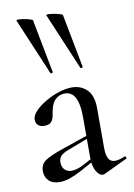

<svg xmlns="http://www.w3.org/2000/svg" viewBox="-84 -785 590 847"><g transform="rotate(-10 211.0 -361.5)"><path d="M291 -474 184 -727Q182 -731 192 -731Q202 -731 217 -728.5Q232 -726 243.5 -722.5Q255 -719 256 -716L302 -476Q303 -474 297.5 -472.5Q292 -471 291 -474ZM157 -474 50 -727Q48 -731 58 -731Q68 -731 83 -728.5Q98 -726 109.5 -722.5Q121 -719 122 -716L168 -476Q169 -474 163.5 -472.5Q158 -471 157 -474ZM316 6Q312 8 307 8Q292 8 278.5 -14.5Q265 -37 265 -79V-255Q265 -299 257.5 -325Q250 -351 236.5 -362.5Q223 -374 205 -374Q183 -374 168 -363Q153 -352 145.5 -333.5Q138 -315 135 -293Q133 -274 123.5 -261.5Q114 -249 91 -249Q73 -249 63 -258Q53 -267 53 -283Q53 -302 72 -321.5Q91 -341 120 -358Q149 -375 180.5 -385Q212 -395 239 -395Q279 -395 306 -368.5Q333 -342 333 -285V-108Q333 -75 342 -59Q351 -43 371 -43Q388 -43 415 -54Q419 -56 421.5 -50.5Q424 -45 419 -43ZM115 7Q83 7 66 -10Q49 -27 49 -53Q49 -84 73 -100Q97 -116 150 -134L275 -177L278 -165L176 -126Q152 -117 142 -106Q132 -95 132 -78Q132 -57 144 -45Q156 -33 175 -33Q185 -33 196 -36Q207 -39 219 -44L295 -84L296 -70L210 -23Q181 -8 158.5 -0.5Q136 7 115 7Z"/></g></svg>

Font: Cormorant Medium
Style: Regular
Weight: 500
Designer: Christian Thalmann (Catharsis Fonts)
Foundry: Catharsis Fonts
Version: Version 4.000